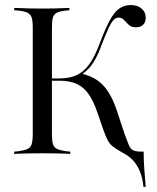

<svg xmlns="http://www.w3.org/2000/svg" viewBox="-20 -602 614 751"><path d="M137.1 -2.4Q115.3 -2.4 96 -2Q76.6 -1.6 61.3 -1.2Q46 -0.8 35.5 0V-8.9L52.4 -10.5Q75.8 -13.7 87.9 -19.4Q100 -25 104 -38.7Q108.1 -52.4 108.1 -78.2V-492.7Q108.1 -519.4 104 -532.7Q100 -546 87.9 -552Q75.8 -558.1 52.4 -560.5L35.5 -562.1V-571Q46 -571 61.3 -570.2Q76.6 -569.4 96 -569Q115.3 -568.5 137.1 -568.5H145.2H153.2Q175 -568.5 193.5 -569Q212.1 -569.4 227 -570.2Q241.9 -571 251.6 -571V-562.1L237.1 -560.5Q213.7 -558.1 202 -552Q190.3 -546 186.7 -532.7Q183.1 -519.4 183.1 -492.7V-78.2Q183.1 -52.4 187.1 -38.7Q191.1 -25 203.2 -19.4Q215.3 -13.7 238.7 -10.5L254.8 -8.9V0Q244.4 -0.8 229.4 -1.2Q214.5 -1.6 195.2 -2Q175.8 -2.4 154 -2.4H145.2ZM541.1 129Q537.9 95.2 527.8 69.8Q517.7 44.4 501.2 26.2Q484.7 8.1 458.1 -5.6Q434.7 -18.5 421.8 -28.6Q408.9 -38.7 401.2 -53.6Q393.5 -68.5 383.9 -95.2L360.5 -162.9Q345.2 -208.1 325.8 -235.1Q306.5 -262.1 279 -274.2Q251.6 -286.3 213.7 -286.3H176.6V-295.2H212.9Q252.4 -295.2 280.6 -308.5Q308.9 -321.8 330.2 -352Q351.6 -382.3 371 -434.7Q392.7 -491.9 410.5 -524.2Q428.2 -556.5 447.6 -569.4Q466.9 -582.3 491.1 -582.3Q517.7 -582.3 533.9 -568.5Q550 -554.8 550 -533.1Q550 -515.3 539.9 -505.2Q529.8 -495.2 512.1 -495.2Q497.6 -495.2 489.1 -500.8Q480.6 -506.5 474.2 -514.1Q467.7 -521.8 460.9 -527.4Q454 -533.1 443.5 -533.1Q433.9 -533.1 425 -524.6Q416.1 -516.1 405.2 -493.1Q394.4 -470.2 377.4 -426.6Q365.3 -392.7 352.4 -369.8Q339.5 -346.8 325.8 -332.7Q312.1 -318.5 296 -308.1L297.6 -314.5Q334.7 -305.6 360.1 -288.3Q385.5 -271 404.4 -241.1Q423.4 -211.3 438.7 -164.5L466.9 -79Q477.4 -50.8 483.5 -35.5Q489.5 -20.2 500 -14.5Q510.5 -8.9 533.1 -8.9H541.9Q541.9 25 544.4 59.3Q546.8 93.5 550 129Z"/></svg>

Font: Playfair 144pt SemiCondensed Light
Style: Regular
Weight: 300
Width: 4
Designer: Claus Eggers Sørensen
Foundry: Claus Eggers Sørensen
Version: Version 2.203